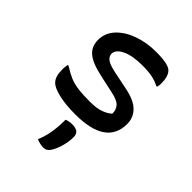

<svg xmlns="http://www.w3.org/2000/svg" viewBox="-227 -668 1054 1054"><g transform="rotate(45 300.0 -141.0)"><path d="M300 -95Q350 -95 382.5 -107Q415 -119 432 -136Q433 -163 416.5 -184Q400 -205 347 -216L241 -239Q159 -257 124.5 -286.5Q90 -316 90 -367Q90 -421 128 -461.5Q166 -502 228 -524Q290 -546 362 -546Q458 -546 481 -522Q505 -499 505 -443Q505 -426 501 -414H495Q470 -427 440 -433.5Q410 -440 361 -440Q285 -440 240.5 -418.5Q196 -397 196 -365Q196 -347 213.5 -332Q231 -317 291 -305L384 -286Q462 -271 496 -236.5Q530 -202 530 -154Q530 11 291 11Q212 11 160 -2Q108 -15 91 -33Q78 -46 72 -65Q66 -84 66 -115Q66 -127 67.5 -136Q69 -145 70 -152H76Q110 -130 139 -117.5Q168 -105 205.5 -100Q243 -95 300 -95ZM274 69Q294 61 316 61Q347 61 360 72Q373 83 373 106Q373 143 361.5 181.5Q350 220 334 243Q319 264 298 264Q268 264 242 252Q259 213 266.5 169Q274 125 274 69Z"/></g></svg>

Font: Recursive Mn Csl St Med
Style: Regular
Weight: 500
Monospace: yes
Version: Version 1.079;hotconv 1.0.112;makeotfexe 2.5.65598; ttfautoh